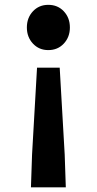

<svg xmlns="http://www.w3.org/2000/svg" viewBox="-20 -594 410 814"><path d="M111.2 200.1 115.9 61.4 137 -307.1H233.1L254.3 61.4L259 200.1ZM184.6 -381.6Q145.4 -381.6 119.6 -409.2Q93.9 -436.8 93.9 -477.5Q93.9 -518.6 119.6 -546.1Q145.4 -573.5 184.6 -573.5Q224.8 -573.5 250.5 -546.1Q276.3 -518.6 276.3 -477.5Q276.3 -436.8 250.5 -409.2Q224.8 -381.6 184.6 -381.6Z"/></svg>

Font: Noto Sans TC Thin
Style: Regular
Weight: 100
Designer: Ryoko NISHIZUKA 西塚涼子 (kana, bopomofo & ideographs); Paul D. Hunt (Latin, Greek & Cyrillic); Sandoll Communications 산돌커뮤니
Foundry: Adobe
Version: Version 2.004-H2;hotconv 1.0.118;makeotfexe 2.5.65603